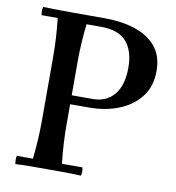

<svg xmlns="http://www.w3.org/2000/svg" viewBox="-80 -773 777 847"><g transform="rotate(10 309.0 -350.0)"><path d="M45 2Q41 -17 45 -35H117Q122 -80 124.5 -122.5Q127 -165 127 -210V-490Q127 -535 124.5 -577.5Q122 -620 117 -665H45Q41 -684 45 -702Q80 -701 114 -700.5Q148 -700 182 -700H322Q397 -700 457 -680.5Q517 -661 552 -619.5Q587 -578 587 -510Q587 -441 551 -394.5Q515 -348 455 -324Q395 -300 322 -300H182V-340H332Q392 -340 427 -382Q462 -424 462 -503Q462 -578 426.5 -619Q391 -660 312 -660H247Q242 -615 239.5 -575Q237 -535 237 -490V-210Q237 -165 239.5 -122.5Q242 -80 247 -35H339Q343 -17 339 2Q290 0 253.5 0Q217 0 182 0Q148 0 114 0Q80 0 45 2Z"/></g></svg>

Font: Poltawski Nowy
Style: Regular
Weight: 400
Designer: Adam Pótawski, Mateusz Machalski, Borys Kosmynka, Ania Wieluska
Foundry: Capitalics.wtf
Version: Version 1.001;gftools[0.9.25]